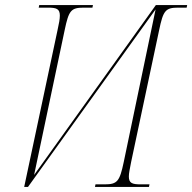

<svg xmlns="http://www.w3.org/2000/svg" viewBox="-20 -734 755 754"><path d="M206 -616 75 0H90L591 -697L466 -98C450 -22 441 -10 391 -10H355L353 0H565L567 -10H532C499 -10 486 -15 486 -41C486 -54 490 -72 495 -98L605 -616C621 -693 630 -704 680 -704H713L715 -714H592L114 -47L234 -616C250 -693 259 -704 309 -704H343L345 -714H134L132 -704H169C202 -704 215 -699 215 -673C215 -660 212 -642 206 -616Z"/></svg>

Font: Noto Serif Display Condensed Thin
Style: Italic
Weight: 100
Width: 3
Italic angle: -12°
Designer: Monotype Design Team
Foundry: Monotype Imaging Inc.
Version: Version 2.009